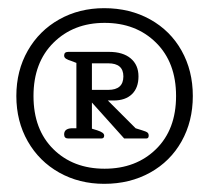

<svg xmlns="http://www.w3.org/2000/svg" viewBox="-20 -786 512 470"><path d="M20 -551Q20 -613 48 -662Q76 -711 125 -738.5Q174 -766 235 -766Q298 -766 347.5 -738.5Q397 -711 424.5 -662Q452 -613 452 -551Q452 -489 424.5 -440Q397 -391 347.5 -363.5Q298 -336 235 -336Q174 -336 125 -363.5Q76 -391 48 -440Q20 -489 20 -551ZM411 -551Q411 -633 362 -681.5Q313 -730 236 -730Q160 -730 111 -681.5Q62 -633 62 -551Q62 -469 110.5 -421Q159 -373 236 -373Q313 -373 362 -421Q411 -469 411 -551ZM137 -457Q137 -471 155 -472H167V-632L154 -637Q147 -639 142 -642Q137 -645 137 -650Q137 -659 147 -659H247Q281 -659 300 -643Q319 -627 319 -599Q319 -571 303 -555.5Q287 -540 258 -540H244L312 -472L328 -467Q338 -464 341 -461.5Q344 -459 344 -454Q344 -447 338 -447H284L205 -535V-471L218 -467Q227 -464 231 -461Q235 -458 235 -454Q235 -447 228 -447H147Q137 -447 137 -457ZM245 -566Q282 -566 282 -599Q282 -631 245 -631H205V-566Z"/></svg>

Font: Maitree
Style: Regular
Weight: 400
Designer: CadsonDemak Team
Foundry: CadsonDemak
Version: Version 1.000